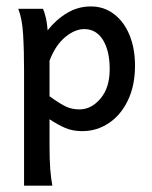

<svg xmlns="http://www.w3.org/2000/svg" viewBox="-20 -401 476 600"><path d="M55.2 179.2V-177.2Q55.2 -245.6 52.2 -293.9Q49.3 -342.3 37.1 -373.5H114.3Q118.7 -364.3 122.8 -347.4Q127 -330.6 128.9 -306.2Q154.8 -339.4 189.2 -360.1Q223.6 -380.9 263.7 -380.9Q305.2 -380.9 336.4 -356.9Q367.7 -333 384.8 -291.3Q401.9 -249.5 401.9 -195.8Q401.9 -133.3 379.6 -87.2Q357.4 -41 319.8 -16.1Q282.2 8.8 236.8 8.8Q207 8.8 183.8 -1.2Q160.6 -11.2 134.8 -28.3V54.7Q134.8 98.6 137 127.2Q139.2 155.8 143.6 179.2ZM228.5 -59.1Q265.1 -59.1 293.9 -92.8Q322.8 -126.5 322.8 -184.6Q322.8 -242.2 301.8 -276.1Q280.8 -310.1 243.2 -310.1Q213.9 -310.1 183.6 -284.9Q153.3 -259.8 134.8 -211.4V-100.1Q168.9 -75.7 187.3 -67.4Q205.6 -59.1 228.5 -59.1Z"/></svg>

Font: Harmattan Medium
Style: Regular
Weight: 500
Designer: George W. Nuss III and SIL International
Foundry: SIL International
Version: Version 4.000